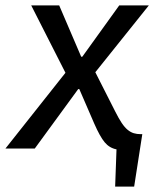

<svg xmlns="http://www.w3.org/2000/svg" viewBox="-67 -547 568 707"><path d="M357 -137Q370 -111 381 -94.5Q392 -78 403 -69Q414 -60 425.5 -56.5Q437 -53 451 -53H457L427 140H357L362 3Q336 -2 318.5 -23Q301 -44 280 -92L225 -219H221L61 0H-47L174 -279L48 -527H151L232 -338H236L372 -527H481L284 -281Z"/></svg>

Font: Yekcdsyqcyvpieeyorgstswgcgt
Style: Regular
Weight: 400
Italic angle: -8°
Designer: Carrois Corporate & Edenspiekermann
Foundry: Carrois Corporate GbR & Edenspiekermann AG
Version: Version 2.001